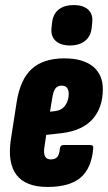

<svg xmlns="http://www.w3.org/2000/svg" viewBox="-20 -734 427 760"><path d="M168 6Q82 6 45.5 -41.5Q9 -89 23 -182L46 -330Q60 -420 106 -461.5Q152 -503 235 -503Q307 -503 347 -471.5Q387 -440 387 -381Q387 -308 346.5 -262.5Q306 -217 225 -207L163 -200L156 -153Q152 -128 158 -115.5Q164 -103 181 -103Q198 -103 206.5 -112.5Q215 -122 217 -146Q219 -160 231 -160H337Q351 -160 349 -146Q342 -67 298.5 -30.5Q255 6 168 6ZM178 -292 197 -294Q224 -297 238 -316.5Q252 -336 252 -362Q252 -395 224 -395Q208 -395 199.5 -384Q191 -373 187 -347ZM257 -554Q220 -554 200 -572.5Q180 -591 184 -625L186 -644Q190 -679 212.5 -696.5Q235 -714 272 -714Q309 -714 329 -696Q349 -678 345 -644L343 -625Q340 -591 317 -572.5Q294 -554 257 -554Z"/></svg>

Font: Sofia Sans Extra Condensed Black
Style: Italic
Weight: 900
Italic angle: -9°
Version: Version 4.100